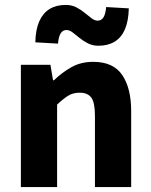

<svg xmlns="http://www.w3.org/2000/svg" viewBox="-20 -759 612 779"><path d="M64.7 0V-496.1H184.6L195.2 -433.3H198.9Q230.3 -463.9 268.9 -486Q307.6 -508.1 358.3 -508.1Q439.7 -508.1 475.9 -454.6Q512.2 -401 512.2 -308V0H365.2V-289.2Q365.2 -342.8 350.5 -362.9Q335.9 -382.9 303.5 -382.9Q275.8 -382.9 256.1 -370.4Q236.4 -358 211.7 -334.7V0ZM379.2 -573.4Q356 -573.4 336.8 -583.1Q317.7 -592.7 302.5 -605.3Q287.3 -617.9 274.6 -627.5Q261.9 -637.2 249.8 -637.2Q235 -637.2 226.5 -624.3Q218 -611.5 215.2 -582L123.3 -587.3Q124.5 -639.4 139.4 -672.7Q154.3 -706.1 181.3 -722.5Q208.3 -739 246.8 -739Q270.9 -739 289.6 -729.3Q308.3 -719.7 323.4 -707.1Q338.6 -694.5 351.4 -684.9Q364.2 -675.2 376.3 -675.2Q391.1 -675.2 399.6 -688.2Q408.1 -701.3 410.7 -730.4L502.6 -725.1Q501.4 -674 486.9 -640.2Q472.4 -606.5 445.1 -589.9Q417.8 -573.4 379.2 -573.4Z"/></svg>

Font: Source Sans 3
Style: Regular
Weight: 200
Designer: Paul D. Hunt
Foundry: Adobe
Version: Version 3.046;hotconv 1.0.118;makeotfexe 2.5.65603